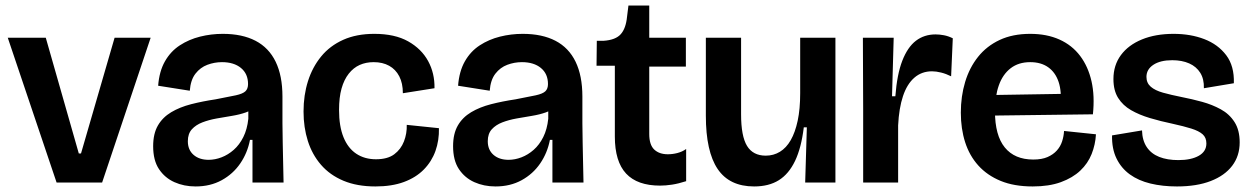

<svg xmlns="http://www.w3.org/2000/svg" viewBox="-20 -658 4512 692"><path d="M184 0 8 -522H145L264 -105H272L393 -522H523L348 0Z M685 14Q643 14 608.5 -1.5Q574 -17 553 -48.5Q532 -80 532 -131Q532 -176 549 -205.5Q566 -235 597 -253.5Q628 -272 669 -282.5Q710 -293 757 -300Q805 -309 830 -314.5Q855 -320 864.5 -329Q874 -338 874 -355Q874 -392 848.5 -413Q823 -434 780 -434Q753 -434 727.5 -424.5Q702 -415 684.5 -392.5Q667 -370 664 -331L550 -349Q554 -401 574.5 -437Q595 -473 628 -494.5Q661 -516 701 -526Q741 -536 783 -536Q853 -536 901 -511Q949 -486 973.5 -435.5Q998 -385 998 -310V-214Q998 -179 999 -143Q1000 -107 1000.5 -71Q1001 -35 1002 0H890Q890 -37 890 -74.5Q890 -112 890 -154H881Q872 -107 846 -69Q820 -31 779 -8.5Q738 14 685 14ZM732 -82Q755 -82 778.5 -91Q802 -100 822.5 -118Q843 -136 857 -164Q871 -192 875 -230V-273L901 -275Q889 -261 866.5 -253Q844 -245 816.5 -240.5Q789 -236 761 -231Q733 -226 709.5 -217Q686 -208 671.5 -192Q657 -176 657 -149Q657 -118 677.5 -100Q698 -82 732 -82Z M1333 14Q1267 14 1218 -6.5Q1169 -27 1137 -64Q1105 -101 1089.5 -150Q1074 -199 1074 -256Q1074 -315 1090 -365.5Q1106 -416 1137.5 -454.5Q1169 -493 1217 -514.5Q1265 -536 1329 -536Q1403 -536 1451 -509Q1499 -482 1523 -438Q1547 -394 1546 -340L1432 -322Q1432 -358 1419 -383Q1406 -408 1382.5 -421Q1359 -434 1327 -434Q1299 -434 1276.5 -424Q1254 -414 1237 -392.5Q1220 -371 1211 -339Q1202 -307 1202 -262Q1202 -203 1218 -163.5Q1234 -124 1264 -104Q1294 -84 1335 -84Q1377 -84 1401 -102Q1425 -120 1436 -148.5Q1447 -177 1446 -208L1562 -196Q1563 -152 1549.5 -114Q1536 -76 1507.5 -47Q1479 -18 1435.5 -2Q1392 14 1333 14Z M1766 14Q1724 14 1689.5 -1.5Q1655 -17 1634 -48.5Q1613 -80 1613 -131Q1613 -176 1630 -205.5Q1647 -235 1678 -253.5Q1709 -272 1750 -282.5Q1791 -293 1838 -300Q1886 -309 1911 -314.5Q1936 -320 1945.5 -329Q1955 -338 1955 -355Q1955 -392 1929.5 -413Q1904 -434 1861 -434Q1834 -434 1808.5 -424.5Q1783 -415 1765.5 -392.5Q1748 -370 1745 -331L1631 -349Q1635 -401 1655.5 -437Q1676 -473 1709 -494.5Q1742 -516 1782 -526Q1822 -536 1864 -536Q1934 -536 1982 -511Q2030 -486 2054.5 -435.5Q2079 -385 2079 -310V-214Q2079 -179 2080 -143Q2081 -107 2081.5 -71Q2082 -35 2083 0H1971Q1971 -37 1971 -74.5Q1971 -112 1971 -154H1962Q1953 -107 1927 -69Q1901 -31 1860 -8.5Q1819 14 1766 14ZM1813 -82Q1836 -82 1859.5 -91Q1883 -100 1903.5 -118Q1924 -136 1938 -164Q1952 -192 1956 -230V-273L1982 -275Q1970 -261 1947.5 -253Q1925 -245 1897.5 -240.5Q1870 -236 1842 -231Q1814 -226 1790.5 -217Q1767 -208 1752.5 -192Q1738 -176 1738 -149Q1738 -118 1758.5 -100Q1779 -82 1813 -82Z M2359 11Q2277 11 2236.5 -32.5Q2196 -76 2196 -166V-421H2130L2131 -511H2156Q2199 -514 2217.5 -535Q2236 -556 2240 -598L2245 -638H2320V-522H2452V-418H2320V-175Q2320 -136 2338 -119Q2356 -102 2387 -102Q2404 -102 2421.5 -106.5Q2439 -111 2453 -121V-5Q2425 4 2402 7.5Q2379 11 2359 11Z M2698 14Q2609 14 2566.5 -49Q2524 -112 2524 -241V-522H2651V-246Q2651 -167 2672.5 -132Q2694 -97 2740 -97Q2768 -97 2791 -111Q2814 -125 2830 -153Q2846 -181 2855 -223Q2864 -265 2864 -322V-522H2991V-240V0H2882L2888 -199H2877Q2868 -125 2845.5 -78Q2823 -31 2787 -8.5Q2751 14 2698 14Z M3091 0V-265L3090 -522H3201L3195 -311H3207Q3213 -390 3232 -439Q3251 -488 3281 -511Q3311 -534 3352 -534Q3366 -534 3382 -531Q3398 -528 3414 -520L3408 -383Q3390 -392 3372 -396.5Q3354 -401 3339 -401Q3302 -401 3275.5 -378Q3249 -355 3234.5 -311.5Q3220 -268 3217 -206V0Z M3702 14Q3635 14 3586.5 -6Q3538 -26 3506 -61.5Q3474 -97 3458.5 -145.5Q3443 -194 3443 -252Q3443 -311 3458.5 -362.5Q3474 -414 3505 -453Q3536 -492 3583 -514Q3630 -536 3693 -536Q3753 -536 3798.5 -515.5Q3844 -495 3873 -456.5Q3902 -418 3914 -365Q3926 -312 3919 -246L3523 -241V-315L3830 -320L3802 -277Q3807 -328 3795.5 -362.5Q3784 -397 3758 -415.5Q3732 -434 3693 -434Q3651 -434 3622.5 -412Q3594 -390 3580 -350.5Q3566 -311 3566 -257Q3566 -170 3601.5 -126.5Q3637 -83 3704 -83Q3735 -83 3755.5 -92Q3776 -101 3789 -115.5Q3802 -130 3808 -148.5Q3814 -167 3815 -186L3930 -174Q3928 -137 3914.5 -103Q3901 -69 3873.5 -43Q3846 -17 3803.5 -1.5Q3761 14 3702 14Z M4222 14Q4170 14 4126.5 3.5Q4083 -7 4052 -29.5Q4021 -52 4004 -87Q3987 -122 3988 -170L4096 -188Q4097 -152 4113 -128Q4129 -104 4158 -92.5Q4187 -81 4227 -81Q4273 -81 4300.5 -96.5Q4328 -112 4328 -141Q4328 -162 4314.5 -174Q4301 -186 4274 -194.5Q4247 -203 4206 -212Q4163 -221 4124.5 -232.5Q4086 -244 4056.5 -261Q4027 -278 4010 -305Q3993 -332 3993 -373Q3993 -423 4020 -459.5Q4047 -496 4096 -516Q4145 -536 4210 -536Q4271 -536 4320.5 -517Q4370 -498 4399.5 -459Q4429 -420 4427 -358L4319 -340Q4320 -373 4306 -395.5Q4292 -418 4266 -429.5Q4240 -441 4205 -441Q4162 -441 4137 -424.5Q4112 -408 4112 -381Q4112 -359 4127.5 -345.5Q4143 -332 4171.5 -324Q4200 -316 4240 -308Q4276 -301 4312.5 -291Q4349 -281 4380 -264Q4411 -247 4429.5 -218Q4448 -189 4448 -145Q4448 -96 4421 -60.5Q4394 -25 4343.5 -5.5Q4293 14 4222 14Z"/></svg>

Font: Bricolage Grotesque 72pt SemiBold
Style: Regular
Weight: 600
Version: Version 1.001;gftools[0.9.33.dev8+g029e19f]